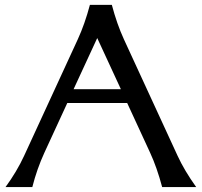

<svg xmlns="http://www.w3.org/2000/svg" viewBox="-20 -757 816 777"><path d="M2.4 0Q48.3 -63 77.6 -126.5L294.9 -598.1Q323.2 -659.7 343.8 -737.3H432.6Q453.1 -659.7 481.4 -598.1L698.7 -126.5Q726.1 -66.9 773.9 0H636.2Q615.2 -79.1 587.4 -139.2L494.6 -340.3H252.4L159.7 -139.2Q129.4 -73.2 110.8 0ZM277.8 -396H469.2L373.5 -603Z"/></svg>

Font: Classica
Style: Book
Weight: 400
Designer: Wojciech Kalinowski "wmk69" (wmk69@o2.pl)
Foundry: Wojciech Kalinowski "wmk69" (wmk69@o2.pl)
Version: Version 2.1.1; 2021-05-14